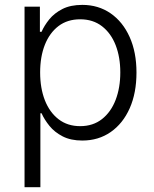

<svg xmlns="http://www.w3.org/2000/svg" viewBox="-20 -570 637 794"><path d="M81.5 204.1V-542.5H145V-438.5H151.9Q163.1 -464.4 183.8 -490Q204.6 -515.6 238 -532.7Q271.5 -549.8 320.3 -549.8Q386.7 -549.8 437.3 -514.9Q487.8 -480 516.1 -417Q544.4 -354 544.4 -270Q544.4 -185.5 516.4 -122.3Q488.3 -59.1 437.7 -23.9Q387.2 11.2 320.3 11.2Q272.5 11.2 239 -6.1Q205.6 -23.4 184.6 -49.3Q163.6 -75.2 151.9 -101.6H147V204.1ZM311.5 -48.3Q364.7 -48.3 401.9 -77.6Q439 -106.9 458.3 -157.2Q477.5 -207.5 477.5 -270.5Q477.5 -333.5 458.3 -383.1Q439 -432.6 401.9 -461.4Q364.7 -490.2 311.5 -490.2Q258.8 -490.2 221.9 -462.2Q185.1 -434.1 165.5 -384.8Q146 -335.4 146 -270.5Q146 -205.6 165.5 -155.5Q185.1 -105.5 222.2 -76.9Q259.3 -48.3 311.5 -48.3Z"/></svg>

Font: Inter 16pt Light
Style: Regular
Weight: 300
Version: Version 4.001;git-66647c0bb